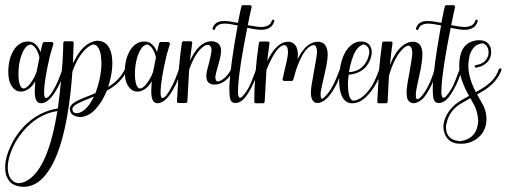

<svg xmlns="http://www.w3.org/2000/svg" viewBox="-33 -398 1953 740"><path d="M119 -176Q110 -217 86 -227Q86 -227 85 -226Q69 -225 57 -202Q38 -164 38 -111Q38 -94 41 -80Q46 -58 57 -57Q76 -57 101 -104Q106 -115 108 -121Q113 -146 119 -176ZM212 -136Q216 -135 217 -131Q217 -119 196 -73Q193 -67 190 -62Q158 -1 126 0Q122 0 119 -1Q101 -6 101 -45Q101 -59 103 -84V-85Q85 -53 57 -46Q52 -45 47 -45Q34 -45 24 -53Q-1 -73 -1 -121Q-1 -173 22 -208Q43 -238 75 -238Q93 -238 105 -226Q117 -215 123 -197Q131 -232 132 -233Q134 -235 136 -236H168Q172 -234 173 -231Q173 -227 168 -212Q163 -194 160 -185Q137 -88 137 -42Q137 -41 137 -40Q137 -21 144 -20Q158 -21 181 -66Q194 -91 208 -133Q210 -136 212 -136Z M188 30Q100 44 40 129Q26 149 17 169Q-3 212 -3 248Q-3 259 -1 269Q4 289 17 300Q28 308 40 308Q62 307 86 288Q111 268 131 229Q166 162 186 42Q187 40 187.5 36Q188 32 188 30ZM329 -26Q322 -23 317 -21Q267 -1 255 8Q247 15 246 21Q246 23 246 24Q247 38 261 38Q267 38 274 36Q295 29 313 2Q322 -11 329 -26ZM318 -235Q332 -241 345 -241Q366 -240 379 -226Q392 -212 397 -188Q400 -172 400 -155Q400 -118 388 -77Q388 -75 384 -63Q429 -89 449 -133Q451 -136 455 -136Q458 -133 458 -129Q434 -78 379 -49Q360 -3 334 24Q315 44 294 50Q284 53 275 53Q237 50 236 21Q236 21 236 20Q238 9 249 0Q263 -11 313 -30Q324 -35 335 -39Q345 -66 351 -94Q358 -127 358 -156Q357 -176 355 -190Q350 -210 342 -219Q334 -228 322 -226Q290 -211 264 -164Q254 -144 246 -122Q240 -32 227 43Q206 165 170 234Q124 322 57 322Q56 322 56 322Q28 321 11 308Q-5 294 -11 271Q-13 259 -13 247Q-13 209 8 165Q48 80 124 41Q156 25 190 20Q198 -38 203.5 -101.5Q209 -165 210 -199L211 -234Q213 -238 216 -239H246Q250 -237 251 -234Q251 -232 248 -154Q252 -162 256 -169Q283 -220 318 -235Z M568 -176Q559 -217 535 -227Q535 -227 534 -226Q518 -225 506 -202Q487 -164 487 -111Q487 -94 490 -80Q495 -58 506 -57Q525 -57 550 -104Q555 -115 557 -121Q562 -146 568 -176ZM661 -136Q665 -135 666 -131Q666 -119 645 -73Q642 -67 639 -62Q607 -1 575 0Q571 0 568 -1Q550 -6 550 -45Q550 -59 552 -84V-85Q534 -53 506 -46Q501 -45 496 -45Q483 -45 473 -53Q448 -73 448 -121Q448 -173 471 -208Q492 -238 524 -238Q542 -238 554 -226Q566 -215 572 -197Q580 -232 581 -233Q583 -235 585 -236H617Q621 -234 622 -231Q622 -227 617 -212Q612 -194 609 -185Q586 -88 586 -42Q586 -41 586 -40Q586 -21 593 -20Q607 -21 630 -66Q643 -91 657 -133Q659 -136 661 -136Z M703 -239Q707 -238 708 -234Q703 -197 699 -165Q702 -169 703 -172Q719 -203 736 -219Q758 -239 781 -239Q784 -239 786 -239Q801 -237 810 -229Q817 -221 819 -208Q819 -205 819 -202Q819 -185 810 -154Q798 -113 797 -104Q796 -84 808 -84Q825 -89 839 -104Q845 -110 849.5 -117Q854 -124 856 -128L858 -132Q860 -136 864 -135Q867 -132 867 -128Q867 -128 852 -104Q849 -100 846 -97Q823 -73 795 -72Q789 -73 783 -73Q771 -77 766 -86Q762 -95 762 -107Q763 -122 774 -161Q782 -192 782 -206Q782 -208 782 -209Q780 -224 769 -225Q756 -225 743 -212Q726 -196 712 -168Q703 -150 696 -129L689 -6Q687 -2 684 -1H654Q650 -2 649 -6Q649 -6 656 -129Q661 -185 668 -235Q670 -238 673 -239Z M832 -317Q850 -317 884 -310Q896 -371 898 -375Q900 -378 902 -378Q902 -378 932 -378Q936 -377 937 -372Q936 -370 931 -345Q925 -316 922 -301Q958 -294 974 -294Q1009 -295 1015 -319Q1017 -322 1020 -323Q1023 -321 1025 -318V-317Q1025 -317 1024 -317Q1016 -284 975 -283Q955 -283 920 -291Q889 -136 885 -66Q884 -47 884 -42Q885 -22 892 -21Q896 -22 900 -25Q915 -40 929 -67Q936 -81 955 -133Q957 -139 962 -136Q964 -133 964 -130Q949 -85 937 -63Q922 -34 908 -18Q892 -1 874 -1Q857 -1 853 -21Q853 -22 853 -23Q851 -35 851 -51Q851 -58 851 -64Q854 -141 883 -300Q850 -307 832 -307Q802 -306 796 -286Q794 -283 791 -282Q787 -283 786 -287V-288Q795 -317 829 -317Q830 -317 832 -317Z M1281 -136Q1285 -135 1286 -131Q1286 -131 1286 -130Q1286 -130 1267 -79Q1263 -71 1260 -66Q1226 -2 1190 -1Q1166 -2 1165 -41Q1165 -60 1177 -122Q1188 -181 1189 -198Q1188 -223 1177 -224Q1177 -224 1175 -224Q1139 -219 1108 -128Q1102 -108 1097 -90Q1095 -87 1093 -86H1061Q1057 -88 1056 -91Q1056 -91 1056 -92Q1059 -104 1064 -128Q1074 -168 1076 -184Q1077 -193 1077 -199Q1076 -223 1063 -224Q1061 -224 1060 -224Q1035 -219 1004 -152Q998 -139 994 -129L987 -5Q985 -1 982 0H952Q948 -1 947 -5Q947 -112 965 -234Q967 -237 970 -238H1001Q1005 -237 1006 -233Q1001 -199 997 -163Q1033 -236 1076 -237Q1080 -237 1083 -237Q1115 -231 1115 -187Q1115 -178 1114 -170Q1147 -237 1192 -237Q1195 -237 1197 -237Q1229 -233 1230 -188Q1230 -164 1219 -117Q1204 -51 1203 -43Q1201 -18 1209 -17Q1231 -32 1251 -70Q1262 -91 1278 -134Q1280 -136 1281 -136Z M1368 -227Q1346 -220 1333 -193Q1319 -163 1312 -120Q1360 -122 1382 -166Q1384 -170 1385 -174Q1399 -210 1376 -224Q1372 -226 1368 -227ZM1434 -136Q1438 -135 1439 -131Q1439 -119 1419 -80Q1414 -71 1409 -63Q1369 -1 1327 0Q1322 0 1319 0Q1276 -6 1274 -85Q1274 -89 1274 -91Q1274 -108 1276 -125Q1287 -205 1329 -230Q1342 -238 1357 -238Q1357 -238 1358 -238Q1393 -238 1399 -206Q1400 -201 1400 -196Q1399 -183 1395 -171Q1379 -128 1337 -115Q1324 -111 1311 -110Q1308 -91 1308 -71Q1309 -14 1328 -10Q1365 -12 1401 -68Q1414 -90 1430 -133Q1432 -136 1434 -136Z M1475 -238Q1479 -237 1480 -233Q1474 -192 1470 -148Q1475 -160 1480 -170Q1495 -201 1513 -217Q1535 -237 1558 -237Q1561 -237 1563 -237Q1579 -235 1587 -223Q1594 -212 1595 -194Q1595 -191 1595 -188Q1595 -163 1585 -116Q1571 -53 1570 -42Q1569 -27 1571 -20Q1575 -10 1589 -24Q1603 -39 1617 -66Q1633 -98 1642 -132Q1645 -135 1649 -135Q1652 -133 1652 -129Q1652 -129 1633 -76Q1629 -68 1626 -62Q1611 -33 1596 -17Q1578 -1 1561 0Q1558 0 1555 -1Q1543 -4 1537 -17Q1534 -28 1534 -46Q1535 -68 1546 -124Q1556 -177 1556 -197Q1556 -197 1556 -198Q1554 -221 1541 -222Q1531 -221 1520 -210Q1503 -194 1489 -166Q1475 -138 1466 -105L1461 -5Q1459 -1 1456 0H1426Q1422 -1 1421 -5Q1421 -5 1428 -128Q1433 -184 1440 -234Q1442 -237 1445 -238Z M1616 -317Q1634 -317 1668 -310Q1680 -371 1682 -375Q1684 -378 1686 -378Q1686 -378 1716 -378Q1720 -377 1721 -372Q1720 -370 1715 -345Q1709 -316 1706 -301Q1742 -294 1758 -294Q1793 -295 1799 -319Q1801 -322 1804 -323Q1807 -321 1809 -318V-317Q1809 -317 1808 -317Q1800 -284 1759 -283Q1739 -283 1704 -291Q1673 -136 1669 -66Q1668 -47 1668 -42Q1669 -22 1676 -21Q1680 -22 1684 -25Q1699 -40 1713 -67Q1720 -81 1739 -133Q1741 -139 1746 -136Q1748 -133 1748 -130Q1733 -85 1721 -63Q1706 -34 1692 -18Q1676 -1 1658 -1Q1641 -1 1637 -21Q1637 -22 1637 -23Q1635 -35 1635 -51Q1635 -58 1635 -64Q1638 -141 1667 -300Q1634 -307 1616 -307Q1586 -306 1580 -286Q1578 -283 1575 -282Q1571 -283 1570 -287V-288Q1579 -317 1613 -317Q1614 -317 1616 -317Z M1780 -20Q1774 -17 1763 -10Q1753 -4 1749 -2Q1701 24 1689 73Q1687 80 1686 86Q1686 90 1686 93Q1686 140 1737 146Q1739 146 1741 146Q1798 138 1808 85Q1810 76 1810 67Q1809 41 1798 14Q1793 4 1780 -20ZM1741 156Q1696 156 1681 118Q1676 105 1676 93Q1676 88 1676 85Q1677 75 1680.5 64Q1684 53 1690 42.5Q1696 32 1704 22.5Q1712 13 1722 4.5Q1732 -4 1744 -11Q1753 -17 1775 -28Q1737 -95 1737 -145Q1737 -167 1742 -187Q1752 -228 1791 -240Q1802 -243 1813 -243Q1813 -243 1814 -243Q1850 -243 1859 -211Q1860 -204 1860 -198Q1860 -196 1860 -195Q1858 -159 1823 -143Q1812 -139 1801 -137Q1797 -139 1796 -142Q1797 -146 1800 -147Q1839 -152 1849 -185Q1850 -191 1850 -195Q1850 -197 1850 -198Q1849 -222 1829 -231Q1791 -229 1777 -185Q1772 -162 1772 -142Q1773 -96 1801 -43Q1858 -73 1878 -106Q1886 -119 1890 -132Q1893 -135 1895 -135Q1899 -134 1900 -130V-129Q1882 -78 1825 -45Q1817 -40 1806 -34Q1830 9 1830 9Q1842 35 1842 60Q1842 114 1797 142Q1773 156 1746 156Q1746 156 1745 156H1743Z"/></svg>

Font: Maria
Style: Christmas
Weight: 400
Designer: Muhammad Yoni
Version: Version 001.000